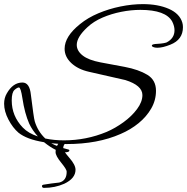

<svg xmlns="http://www.w3.org/2000/svg" viewBox="-37 -645 909 933"><path d="M279 95Q238 95 177 46Q134 39 103.5 27.5Q73 16 53 0Q25 -24 4 -64Q-17 -104 -17 -141Q-17 -169 -4 -191Q26 -244 72 -244Q107 -244 113 -185Q120 -130 124.5 -97.5Q129 -65 132 -55Q147 -6 183 28Q225 37 274 37Q382 37 481 -4Q523 -22 563 -51Q603 -80 629 -115Q655 -150 655 -183Q655 -230 572 -256L396 -296Q342 -308 309.5 -338.5Q277 -369 277 -408Q277 -468 352 -528Q390 -559 441 -580.5Q492 -602 548.5 -613.5Q605 -625 657 -625Q731 -625 783.5 -602Q836 -579 849 -535Q852 -525 852 -513Q852 -452 791 -428Q754 -413 728 -413Q712 -413 703 -419Q701 -421 701 -424Q701 -431 729 -432Q746 -433 757 -435Q768 -437 773 -439Q811 -459 811 -498Q811 -518 800 -540Q769 -597 645 -597Q600 -597 552 -587.5Q504 -578 461 -559.5Q418 -541 388 -513Q336 -465 336 -427Q336 -398 364.5 -375.5Q393 -353 451 -342L569 -320Q637 -307 679 -281.5Q721 -256 721 -204Q721 -158 698 -118Q675 -78 636.5 -46.5Q598 -15 549 6Q438 55 287 55Q268 55 249 54Q230 53 212 51Q226 59 247.5 67Q269 75 297 82Q300 83 300 86Q300 95 279 95ZM147 18Q120 -12 105 -44Q83 -94 72 -167Q64 -220 55 -220Q47 -220 33.5 -208Q20 -196 20 -157Q20 -81 74 -25Q101 3 147 18ZM284 46Q277 54 273.5 60.5Q270 67 270 78Q270 87 300 122Q330 156 330 180Q330 222 275 248Q230 268 177 268Q167 268 167 259Q167 253 177 252Q195 249 213.5 246.5Q232 244 251 242Q287 233 287 190Q287 183 280 172Q273 161 260 145Q233 112 233 94Q233 74 244.5 56Q256 38 275 38Q282 38 283 41Q284 44 284 46Z"/></svg>

Font: Alex Brush
Style: Regular
Weight: 400
Designer: Robert E. Leuschke
Foundry: Robert E. Leuschke
Version: Version 1.111; ttfautohint (v1.8.4.7-5d5b)